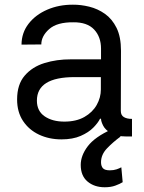

<svg xmlns="http://www.w3.org/2000/svg" viewBox="-20 -573 604 806"><path d="M237.9 12.1Q186.1 12.1 143.8 -7.8Q101.6 -27.7 76.7 -65.2Q51.8 -102.6 51.8 -155.5Q51.8 -218.4 83.5 -255.3Q115.1 -292.3 166.5 -308.2Q218 -324.2 277.7 -323.9H404.1V-368.6Q404.1 -418.3 375 -449.2Q345.9 -480.1 287.6 -479.4Q219.5 -480.1 186.4 -450.8Q153.4 -421.5 153.4 -386.4L70.3 -385.7Q70.7 -435.7 100.1 -473.5Q129.6 -511.4 178.6 -532.5Q227.6 -553.6 286.2 -553.3Q319.6 -553.6 354.9 -544.9Q390.3 -536.2 420.5 -514.9Q450.6 -493.6 469.3 -456Q487.9 -418.3 487.9 -360.1L487.2 -107.2Q487.2 -89.1 500 -81.5Q512.8 -73.9 533.4 -73.9H534.1V0H512.8Q468.4 0 445 -14.2Q421.5 -28.4 412.8 -46Q404.1 -63.6 404.1 -73.9V-74.6H399.9Q391.7 -57.5 371.8 -37.3Q351.9 -17 318.7 -2.5Q285.5 12.1 237.9 12.1ZM250 -62.5Q300.1 -62.5 334.3 -82Q368.6 -101.6 386 -132.5Q403.4 -163.4 403.4 -197.4V-249.3H293.3Q134.9 -249.3 134.9 -150.6Q134.9 -106.9 167.4 -84.7Q199.9 -62.5 250 -62.5ZM419.7 213.1Q376.1 213.1 347.5 189.1Q318.9 165.1 318.9 119.3Q318.9 79.9 348.4 41Q377.8 2.1 448.2 -29.8L486.5 0Q454.5 23.4 429.3 49.7Q404.1 76 404.1 108Q404.1 123.9 411.9 133Q419.7 142 441.1 142Q457 142 469.5 137.8Q481.9 133.5 489.3 129.3L495 191.8Q483.3 199.2 464.3 206.1Q445.3 213.1 419.7 213.1Z"/></svg>

Font: Inter Zeller
Style: Regular
Weight: 400
Designer: Rasmus Andersson; Joe Bland
Foundry: zeller
Version: Version 3.015;git-dec3a8cb1